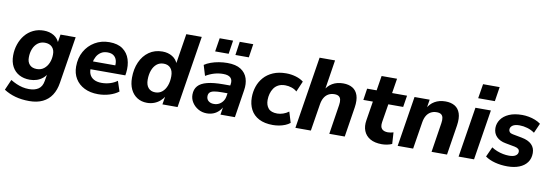

<svg xmlns="http://www.w3.org/2000/svg" viewBox="-64 -1191 5290 1847"><g transform="rotate(10 2581.5 -268.0)"><path d="M260 191Q186 191 124.5 174Q63 157 12 124L57 21Q85 38 114.5 51Q144 64 174.5 71Q205 78 238 78Q295 78 330.5 54Q366 30 375 -25L389 -108L397 -107Q382 -76 356 -54.5Q330 -33 298 -22.5Q266 -12 230 -12Q171 -12 126.5 -36Q82 -60 57.5 -105.5Q33 -151 33 -214Q33 -272 51 -324.5Q69 -377 101.5 -416.5Q134 -456 180.5 -478.5Q227 -501 283 -501Q340 -501 382 -475.5Q424 -450 441 -401L433 -404L447 -491H595L522 -33Q511 38 478.5 88Q446 138 391.5 164.5Q337 191 260 191ZM279 -125Q320 -125 349 -148Q378 -171 393.5 -208.5Q409 -246 409 -290Q410 -335 384.5 -361.5Q359 -388 313 -388Q273 -388 244 -365.5Q215 -343 200 -305.5Q185 -268 185 -223Q184 -178 208.5 -151.5Q233 -125 279 -125Z M901 11Q824 11 767 -17.5Q710 -46 679 -97Q648 -148 648 -215Q648 -299 684 -363Q720 -427 782.5 -464Q845 -501 924 -501Q1006 -501 1055 -465.5Q1104 -430 1123 -370.5Q1142 -311 1133 -239L1129 -213H770L781 -291H1032L1016 -277Q1021 -313 1013 -340.5Q1005 -368 983 -384.5Q961 -401 923 -401Q885 -401 858.5 -383.5Q832 -366 817 -338.5Q802 -311 796 -278L791 -243Q784 -199 796.5 -167.5Q809 -136 839.5 -119Q870 -102 916 -102Q958 -102 997.5 -114Q1037 -126 1068 -149L1101 -50Q1065 -22 1012 -5.5Q959 11 901 11Z M1379 11Q1324 11 1282.5 -15.5Q1241 -42 1218.5 -89.5Q1196 -137 1196 -202Q1196 -288 1226 -355.5Q1256 -423 1311.5 -462Q1367 -501 1442 -501Q1497 -501 1539 -475.5Q1581 -450 1598 -401L1590 -402L1638 -705H1789L1677 0H1529L1543 -85H1548Q1530 -56 1504.5 -34Q1479 -12 1447 -0.5Q1415 11 1379 11ZM1440 -102Q1480 -102 1508 -125.5Q1536 -149 1551 -189.5Q1566 -230 1566 -281Q1566 -333 1541.5 -360.5Q1517 -388 1474 -388Q1434 -388 1406 -365Q1378 -342 1363 -301.5Q1348 -261 1348 -210Q1348 -158 1372.5 -130Q1397 -102 1440 -102Z M1963 11Q1917 11 1879.5 -10.5Q1842 -32 1819.5 -67Q1797 -102 1797 -143Q1797 -195 1826 -228Q1855 -261 1916 -276.5Q1977 -292 2072 -292H2151L2139 -214H2075Q2026 -214 1997 -208.5Q1968 -203 1955 -189.5Q1942 -176 1942 -153Q1942 -123 1962.5 -106.5Q1983 -90 2014 -90Q2043 -90 2065.5 -102Q2088 -114 2103.5 -136Q2119 -158 2123 -188L2142 -305Q2149 -346 2127.5 -368Q2106 -390 2055 -390Q2011 -390 1969 -378Q1927 -366 1885 -341L1854 -443Q1880 -461 1916 -474Q1952 -487 1993.5 -494Q2035 -501 2076 -501Q2160 -501 2208 -470Q2256 -439 2273 -386.5Q2290 -334 2279 -269L2237 0H2096L2112 -100H2121Q2106 -62 2081.5 -37Q2057 -12 2027 -0.5Q1997 11 1963 11ZM2138 -590 2157 -722H2289L2269 -590ZM1940 -590 1961 -722H2092L2072 -590Z M2609 11Q2527 11 2472.5 -17.5Q2418 -46 2391 -97.5Q2364 -149 2364 -216Q2364 -271 2381 -322Q2398 -373 2433.5 -413.5Q2469 -454 2523.5 -477.5Q2578 -501 2651 -501Q2700 -501 2745.5 -487.5Q2791 -474 2821 -450L2776 -346Q2756 -365 2725 -375.5Q2694 -386 2662 -386Q2622 -386 2594.5 -371.5Q2567 -357 2550.5 -332.5Q2534 -308 2526 -278.5Q2518 -249 2518 -218Q2518 -167 2544.5 -136Q2571 -105 2632 -105Q2658 -105 2688 -115Q2718 -125 2743 -144L2775 -39Q2756 -23 2728 -11.5Q2700 0 2669 5.5Q2638 11 2609 11Z M2828 0 2940 -705H3091L3043 -398H3032Q3057 -448 3102 -474.5Q3147 -501 3208 -501Q3262 -501 3299 -479Q3336 -457 3351.5 -411Q3367 -365 3356 -292L3310 0H3159L3204 -289Q3209 -321 3204.5 -342Q3200 -363 3185 -373.5Q3170 -384 3143 -384Q3109 -384 3083.5 -369.5Q3058 -355 3042.5 -328Q3027 -301 3021 -262L2979 0Z M3674 11Q3603 11 3558.5 -15Q3514 -41 3496 -86.5Q3478 -132 3488 -191L3518 -378H3425L3442 -491H3535L3558 -635H3709L3686 -491H3832L3814 -378H3669L3640 -199Q3633 -152 3652.5 -132Q3672 -112 3711 -112Q3725 -112 3738.5 -114.5Q3752 -117 3765 -121L3772 -9Q3753 0 3726 5.5Q3699 11 3674 11Z M3827 0 3905 -491H4053L4038 -398H4031Q4056 -448 4101 -474.5Q4146 -501 4207 -501Q4261 -501 4298 -479Q4335 -457 4350.5 -411Q4366 -365 4355 -292L4309 0H4158L4203 -289Q4208 -321 4203.5 -342Q4199 -363 4184 -373.5Q4169 -384 4142 -384Q4108 -384 4082.5 -369.5Q4057 -355 4041.5 -328Q4026 -301 4020 -262L3978 0Z M4510 -586 4533 -727H4695L4673 -586ZM4422 0 4500 -491H4651L4573 0Z M4899 11Q4835 11 4778 -4Q4721 -19 4682 -47L4726 -144Q4750 -128 4779 -116.5Q4808 -105 4838.5 -99Q4869 -93 4898 -93Q4941 -93 4962.5 -108Q4984 -123 4984 -146Q4984 -163 4972.5 -173Q4961 -183 4937 -188L4846 -205Q4788 -215 4755.5 -248.5Q4723 -282 4723 -333Q4723 -378 4749.5 -416.5Q4776 -455 4828 -478Q4880 -501 4956 -501Q4987 -501 5020 -495Q5053 -489 5083.5 -477Q5114 -465 5138 -447L5096 -352Q5064 -375 5025 -386.5Q4986 -398 4948 -398Q4903 -398 4880.5 -382Q4858 -366 4858 -341Q4858 -327 4867.5 -316.5Q4877 -306 4899 -302L4989 -285Q5053 -273 5086 -240.5Q5119 -208 5119 -157Q5119 -103 5091.5 -65.5Q5064 -28 5014.5 -8.5Q4965 11 4899 11Z"/></g></svg>

Font: Nunito Sans 12pt ExtraLight ExtraBold
Style: Italic
Weight: 800
Italic angle: -9°
Version: Version 3.101;gftools[0.9.27]